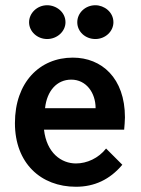

<svg xmlns="http://www.w3.org/2000/svg" viewBox="-20 -697 540 733"><path d="M258 -477C131 -477 37 -382 37 -227C37 -74 136 16 270 16C340 16 399 -11 447 -68L385 -130C356 -93 312 -73 270 -73C214 -73 158 -113 148 -202H454C455 -217 457 -233 457 -249C457 -399 368 -477 258 -477ZM152 -284C159 -350 197 -393 252 -393C309 -393 345 -343 345 -284ZM160 -677C122 -677 91 -647 91 -612C91 -577 122 -548 160 -548C198 -548 230 -577 230 -612C230 -651 195 -677 160 -677ZM344 -677C306 -677 275 -648 275 -612C275 -576 306 -548 344 -548C382 -548 413 -577 413 -612C413 -651 378 -677 344 -677Z"/></svg>

Font: Inconsolata
Style: Bold
Weight: 700
Monospace: yes
Designer: Raph Levien, Kirill Tkachev(cyreal.org)
Foundry: Raph Levien, Kirill Tkachev(cyreal.org)
Version: Version 1.014